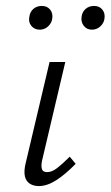

<svg xmlns="http://www.w3.org/2000/svg" viewBox="-20 -622 373 647"><path d="M111 5Q93 5 80.5 -3Q68 -11 64 -27.5Q60 -44 66 -70L147 -413H200L122 -82Q118 -64 121 -53Q124 -42 139 -42Q155 -42 173 -56Q191 -70 215 -94L235 -70Q201 -35 170 -15Q139 5 111 5ZM114 -522Q96 -522 85.5 -535Q75 -548 79 -566Q81 -582 92.5 -592Q104 -602 121 -602Q139 -602 149 -589.5Q159 -577 156 -559Q154 -544 142 -533Q130 -522 114 -522ZM290 -522Q272 -522 262 -535.5Q252 -549 255 -566Q257 -582 268.5 -592Q280 -602 297 -602Q315 -602 325 -589.5Q335 -577 332 -559Q330 -544 318 -533Q306 -522 290 -522Z"/></svg>

Font: Ysabeau Infant Light
Style: Italic
Weight: 300
Italic angle: -12°
Designer: Christian Thalmann (Catharsis Fonts)
Version: Version 2.001;gftools[0.9.30]; featfreeze: ss01,ss02,lnum